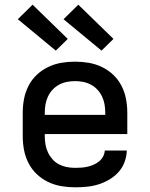

<svg xmlns="http://www.w3.org/2000/svg" viewBox="-20 -791 640 819"><path d="M300 8Q271 8 241.5 3Q212 -2 185 -15Q158 -28 136.5 -48.5Q115 -69 101.5 -95.5Q88 -122 82.5 -151Q77 -180 77 -210V-310Q77 -340 82.5 -369Q88 -398 101.5 -424.5Q115 -451 136.5 -471.5Q158 -492 185 -505Q212 -518 241 -523Q270 -528 300 -528Q330 -528 359 -523Q388 -518 415 -505Q442 -492 463.5 -471.5Q485 -451 498.5 -424.5Q512 -398 517.5 -369Q523 -340 523 -310V-219H171V-210Q171 -192 174 -174.5Q177 -157 184.5 -141Q192 -125 204 -111.5Q216 -98 231.5 -90Q247 -82 264.5 -78.5Q282 -75 300 -75Q314 -75 327.5 -76Q341 -77 354 -80Q367 -83 379.5 -88.5Q392 -94 402.5 -102.5Q413 -111 419.5 -123Q426 -135 427 -149H521Q520 -123 511 -99Q502 -75 485 -56.5Q468 -38 446 -25Q424 -12 400 -4.5Q376 3 350.5 5.5Q325 8 300 8ZM429 -301V-310Q429 -328 426 -345.5Q423 -363 415.5 -379Q408 -395 396 -408Q384 -421 368.5 -429.5Q353 -438 335.5 -441.5Q318 -445 300 -445Q282 -445 264.5 -441.5Q247 -438 231.5 -429.5Q216 -421 204 -408Q192 -395 184.5 -379Q177 -363 174 -345.5Q171 -328 171 -310V-301ZM413 -575 251 -709 314 -771 464 -625ZM218 -575 56 -709 119 -771 269 -625Z"/></svg>

Font: Iosevka Medium Extended
Style: Regular
Weight: 500
Width: 7
Monospace: yes
Designer: Belleve Invis
Foundry: Belleve Invis
Version: Version 32.5.0; ttfautohint (v1.8.4)